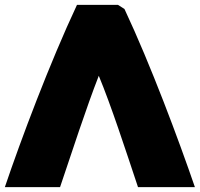

<svg xmlns="http://www.w3.org/2000/svg" viewBox="-51 -743 825 793"><path d="M197 30C244 -109 306 -300 357 -430C408 -307 466 -129 519 30H754C687 -165 572 -474 463 -706L436 -723H267C154 -482 36 -168 -31 30Z"/></svg>

Font: Repo ExtraBlack
Style: Regular
Weight: 400
Designer: Stefan Peev
Foundry: Context Ltd
Version: Version 001.502